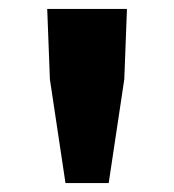

<svg xmlns="http://www.w3.org/2000/svg" viewBox="-20 -804 391 431"><path d="M127 -393 92 -626 86 -784H265L259 -626L224 -393Z"/></svg>

Font: Noto Sans TC Thin Black
Style: Regular
Weight: 900
Version: Version 2.004-H2;hotconv 1.0.118;makeotfexe 2.5.65603